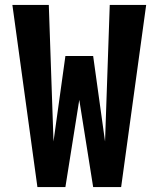

<svg xmlns="http://www.w3.org/2000/svg" viewBox="-20 -755 640 775"><path d="M131 0 30 -735H177L196 -184L244 -529H356L404 -184L423 -735H570L469 0H356L300 -352L244 0Z"/></svg>

Font: Iosevka Custom Heavy Extended
Style: Regular
Weight: 900
Width: 7
Monospace: yes
Designer: Belleve Invis
Foundry: Belleve Invis
Version: Version 11.2.4; ttfautohint (v1.8.4)